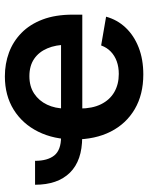

<svg xmlns="http://www.w3.org/2000/svg" viewBox="68 -656 600 776"><g transform="rotate(-90 368.0 -268.0)"><path d="M202.1 -235.8Q106.9 -235.8 58.1 -285.4Q9.3 -335 9.3 -426.3H106Q106 -375.5 127.9 -348.4Q149.9 -321.3 202.1 -321.3ZM455.1 11.2Q374 11.2 314.9 -23.4Q255.9 -58.1 224.1 -120.6Q192.4 -183.1 192.4 -267.6Q192.4 -350.6 223.9 -413.8Q255.4 -477.1 312.7 -512.7Q370.1 -548.3 447.3 -548.3Q498.5 -548.3 543.5 -531.7Q588.4 -515.1 623 -481.2Q657.7 -447.3 677.2 -395.8Q696.8 -344.2 696.8 -273.9V-235.4H250.5V-321.3H633.8L575.2 -296.4Q575.2 -342.3 560.5 -376.7Q545.9 -411.1 517.8 -430.2Q489.7 -449.2 448.2 -449.2Q406.7 -449.2 377.7 -429.9Q348.6 -410.6 333 -377.7Q317.4 -344.7 317.4 -304.2V-245.1Q317.4 -194.8 334.7 -159.7Q352.1 -124.5 383.5 -106.2Q415 -87.9 457 -87.9Q485.4 -87.9 508.3 -96.2Q531.2 -104.5 547.6 -120.4Q564 -136.2 572.3 -159.2L688.5 -139.2Q676.3 -94.2 644.3 -60.3Q612.3 -26.4 564.2 -7.6Q516.1 11.2 455.1 11.2Z"/></g></svg>

Font: Inter 17pt SemiBold
Style: Regular
Weight: 600
Version: Version 4.001;git-66647c0bb